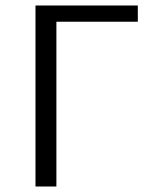

<svg xmlns="http://www.w3.org/2000/svg" viewBox="-20 -678 548 698"><path d="M109 0V-658H185V0ZM144 -599V-658H481V-599Z"/></svg>

Font: Ysabeau Office
Style: Regular
Weight: 400
Designer: Christian Thalmann (Catharsis Fonts)
Version: Version 2.001;gftools[0.9.30]; featfreeze: tnum,lnum,ss02